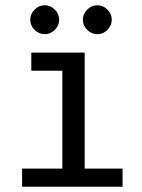

<svg xmlns="http://www.w3.org/2000/svg" viewBox="-20 -726 540 730"><path d="M302 -526V-85H446V-16H64V-85H217V-457H99V-526ZM150 -706Q172 -706 188.5 -689.5Q205 -673 205 -651Q205 -629 188.5 -612.5Q172 -596 150 -596Q128 -596 111.5 -612.5Q95 -629 95 -651Q95 -673 111.5 -689.5Q128 -706 150 -706ZM350 -706Q372 -706 388.5 -689.5Q405 -673 405 -651Q405 -629 388.5 -612.5Q372 -596 350 -596Q328 -596 311.5 -612.5Q295 -629 295 -651Q295 -673 311.5 -689.5Q328 -706 350 -706Z"/></svg>

Font: D2Coding ligature
Style: Regular
Weight: 400
Monospace: yes
Designer: Yong-Rak Park; Jeong-Hwan Yoon; Sang-Min Lee;
Foundry: NHN Corporation
Version: Version 1.3.2; Build 20180524